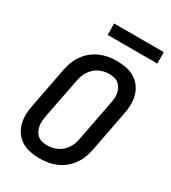

<svg xmlns="http://www.w3.org/2000/svg" viewBox="-208 -964 965 1082"><g transform="rotate(30 275.0 -422.5)"><path d="M224 12Q192 12 162.5 6Q133 0 108 -15Q83 -30 66 -54Q49 -78 41.5 -106.5Q34 -135 35 -166.5Q36 -198 43 -230L93 -490Q98 -516 108 -542Q118 -568 134.5 -591Q151 -614 174 -632.5Q197 -651 223 -662Q249 -673 276 -677.5Q303 -682 329 -682Q361 -682 391 -676Q421 -670 446 -655Q471 -640 488 -616Q505 -592 512.5 -563.5Q520 -535 519 -503.5Q518 -472 511 -440L461 -180Q456 -154 446 -128Q436 -102 419.5 -79Q403 -56 380 -37.5Q357 -19 331 -8Q305 3 277.5 7.5Q250 12 224 12ZM226 -73Q242 -73 258 -76.5Q274 -80 290 -87.5Q306 -95 319 -107Q332 -119 342 -134Q352 -149 357.5 -164.5Q363 -180 366 -196L416 -456Q420 -474 421.5 -491Q423 -508 420 -524Q417 -540 409.5 -554.5Q402 -569 390 -579Q378 -589 362 -593Q346 -597 328 -597Q312 -597 296 -593.5Q280 -590 264 -582.5Q248 -575 235 -563Q222 -551 212 -536Q202 -521 196.5 -505.5Q191 -490 188 -474L137 -214Q134 -196 132.5 -179Q131 -162 134 -146Q137 -130 144 -115.5Q151 -101 163.5 -91Q176 -81 192 -77Q208 -73 226 -73ZM533 -783H210L209 -857H532Z"/></g></svg>

Font: Lode Dark Term
Style: Bold Italic
Weight: 700
Italic angle: -11°
Monospace: yes
Designer: Belleve Invis
Foundry: Belleve Invis
Version: Version 29.2.0